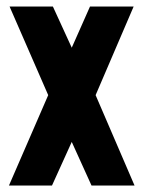

<svg xmlns="http://www.w3.org/2000/svg" viewBox="-20 -577 446 597"><path d="M7.8 0 129.9 -281.2 9.8 -556.6H144.5L203.1 -428.7L259.8 -556.6H395.5L277.3 -281.2L398.4 0H264.6L203.1 -135.7L141.6 0Z"/></svg>

Font: Post No Bills Colombo ExtraBold
Style: Regular
Weight: 800
Designer: Kosala Senevirathne, Siva Puranthara, Lasantha Premarathna, Tharique Azeez
Foundry: Mooniak
Version: Version 1.220 ; ttfautohint (v1.6)